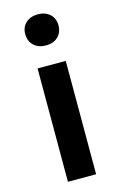

<svg xmlns="http://www.w3.org/2000/svg" viewBox="-120 -831 552 882"><g transform="rotate(-15 156.0 -389.5)"><path d="M89 -539H223V0H89ZM75 -706Q75 -739 97 -759Q119 -779 154 -779Q189 -779 211 -759Q233 -739 233 -706Q233 -672 211.5 -651.5Q190 -631 154 -631Q119 -631 97 -651.5Q75 -672 75 -706Z"/></g></svg>

Font: Nebula Sans Semibold
Style: Regular
Weight: 600
Designer: Paul D. Hunt for Adobe (as Source Sans)
Foundry: Nebula Entertainment & Broadcasting LLC
Version: Version 1.010